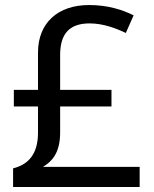

<svg xmlns="http://www.w3.org/2000/svg" viewBox="-20 -743 612 763"><path d="M334 -723C211 -723 131 -653 131 -534V-386H35V-320H131V-215C131 -127 89 -88 32 -74V0H535V-80H151C186 -101 219 -135 219 -216V-320H423V-386H219V-525C219 -613 260 -650 336 -650C390 -650 440 -631 480 -612L511 -682C465 -705 407 -723 334 -723Z"/></svg>

Font: Noto Sans Sunuwar
Style: Regular
Weight: 400
Designer: Anshuman Pandey
Foundry: Jamra Patel LLC
Version: Version 1.000